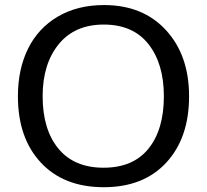

<svg xmlns="http://www.w3.org/2000/svg" viewBox="-20 -744 834 774"><path d="M398.4 10.7Q237.3 10.7 144.8 -88.4Q52.2 -187.5 52.2 -356Q52.2 -464.8 93 -547.6Q133.8 -630.4 212.9 -677Q292 -723.6 399.4 -723.6Q556.2 -723.6 649.2 -622.3Q742.2 -521 742.2 -356Q742.2 -188 650.4 -88.6Q558.6 10.7 398.4 10.7ZM397.5 -67.9Q516.6 -67.9 578.6 -144.8Q640.6 -221.7 640.6 -356Q640.6 -487.3 578.4 -566.2Q516.1 -645 398.4 -645Q281.2 -645 216.6 -565.7Q151.9 -486.3 151.9 -356Q151.9 -222.2 215.3 -145Q278.8 -67.9 397.5 -67.9Z"/></svg>

Font: Muli
Style: Regular
Weight: 400
Designer: Vernon Adams
Foundry: newtypography
Version: Version 2; ttfautohint (v1.00rc1.6-4cba) -l 8 -r 50 -G 200 -